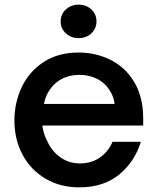

<svg xmlns="http://www.w3.org/2000/svg" viewBox="-20 -795 677 826"><path d="M42 -277Q42 -353 73.5 -420Q105 -487 167.5 -528Q230 -569 318 -569Q392 -569 455.5 -537.5Q519 -506 557.5 -442Q596 -378 596 -285V-255H162Q168 -216 181 -193Q201 -146 238.5 -119Q276 -92 324 -92Q375 -92 411.5 -118.5Q448 -145 464 -185H586Q559 -98 492 -43.5Q425 11 321 11Q239 11 175.5 -26.5Q112 -64 77 -129.5Q42 -195 42 -277ZM473 -348Q469 -379 455 -401Q435 -436 400 -454.5Q365 -473 322 -473Q278 -473 244 -454.5Q210 -436 189 -401Q176 -381 169 -348ZM241 -703Q241 -734 263.5 -754.5Q286 -775 318 -775Q351 -775 373 -754.5Q395 -734 395 -703Q395 -672 373 -651.5Q351 -631 318 -631Q286 -631 263.5 -651.5Q241 -672 241 -703Z"/></svg>

Font: Open Sauce One SemiBold
Style: Regular
Weight: 600
Designer: Alfredo Marco Pradil
Foundry: Creative Sauce Fz LLC
Version: Version 1.477